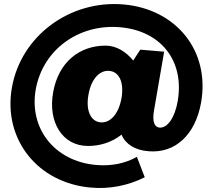

<svg xmlns="http://www.w3.org/2000/svg" viewBox="-20 -735 1054 951"><path d="M416 -12C472 -12 531 -28 582 -68C601 -22 648 9 715 14C848 26 948 -68 976 -227C1021 -482 854 -690 592 -713C324 -736 83 -555 39 -301C-6 -46 166 171 429 194C522 203 615 184 697 143L658 42C599 75 530 89 455 82C252 64 123 -97 157 -292C192 -488 369 -618 576 -600C777 -582 895 -434 860 -233C846 -153 810 -100 770 -103C745 -105 733 -133 743 -189L793 -479L675 -489C662 -470 650 -451 640 -435C605 -478 557 -509 503 -509C376 -509 270 -430 243 -277C217 -130 289 -12 416 -12ZM478 -129C430 -133 404 -187 418 -265C431 -343 473 -388 521 -384C570 -380 595 -328 582 -250C568 -171 527 -125 478 -129Z"/></svg>

Font: Fixel Display Black
Style: Italic
Weight: 900
Italic angle: -10°
Designer: AlfaBravo + MacPaw
Foundry: Kyrylo Tkachov, Marchela Mozhyna, Serhii Makarenko, Maria Weinstein, Zakhar Kryvoshyya
Version: Version 1.210;Glyphs 3.2 (3217)